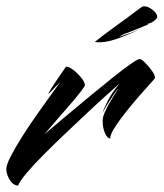

<svg xmlns="http://www.w3.org/2000/svg" viewBox="-20 -588 518 608"><path d="M37 0Q20 -2 10 -19.5Q0 -37 0 -53Q0 -66 14.5 -94Q29 -122 51.5 -157.5Q74 -193 98.5 -227.5Q123 -262 142.5 -289Q162 -316 170 -327Q157 -315 146 -303Q135 -291 133 -291Q132 -291 143.5 -309.5Q155 -328 189 -377Q199 -377 213 -366Q227 -355 238 -341Q249 -327 249 -317Q238 -299 214.5 -271.5Q191 -244 165.5 -215Q140 -186 120 -162Q123 -165 144.5 -183Q166 -201 198 -228Q230 -255 266.5 -285Q303 -315 336 -341.5Q369 -368 392.5 -384.5Q416 -401 422 -401Q428 -401 439.5 -389.5Q451 -378 461 -364Q471 -350 471 -341Q471 -340 456.5 -324Q442 -308 420.5 -283.5Q399 -259 378 -232.5Q357 -206 342.5 -183Q328 -160 329 -149Q319 -151 312 -167.5Q305 -184 305 -205Q305 -217 312.5 -234Q320 -251 329.5 -267Q339 -283 346.5 -295Q354 -307 354 -308Q348 -301 337.5 -285Q327 -269 317.5 -253.5Q308 -238 305 -231Q308 -243 322 -270Q336 -297 359 -324Q348 -314 321.5 -290.5Q295 -267 261 -235Q227 -203 190.5 -168.5Q154 -134 121 -101Q88 -68 65.5 -41.5Q43 -15 37 0ZM280 -455Q307 -477 348 -506.5Q389 -536 426 -564Q432 -568 436 -568Q446 -568 456.5 -561.5Q467 -555 473.5 -546.5Q480 -538 477 -531Q471 -524 465.5 -520Q460 -516 453 -514Q448 -513 448 -512.5Q448 -512 448 -510L436 -505Q419 -498 404 -492Q389 -486 378 -482Q374 -481 365 -476Q356 -471 360 -472Q375 -477 391.5 -483Q408 -489 424 -496Q385 -477 347 -464Q309 -451 280 -455Z"/></svg>

Font: Smooch
Style: Regular
Weight: 400
Designer: Robert E. Leuschke
Foundry: Robert E. Leuschke
Version: Version 1.010; ttfautohint (v1.8.3)